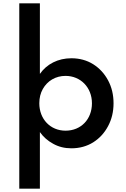

<svg xmlns="http://www.w3.org/2000/svg" viewBox="-20 -880 764 1160"><path d="M221 260V-82C241.5 -53 268 -29.5 301 -11.5C334 7 370.5 16 411 16C460.5 16 504.5 4 543 -20C581 -44 611 -76.5 633 -118C655 -159 666 -205 666 -256C666 -307.5 655 -353.5 633 -394.5C611 -435.5 581 -468 543 -492C504.5 -516 460.5 -528 411 -528C330.5 -528 262.5 -493 221 -433.5V-860H96.5V260ZM376 -90.5C284.5 -90.5 217.5 -160 217.5 -256C217.5 -288.5 224.5 -317 238.5 -342C266.5 -392 316.5 -421.5 376 -421.5C466 -421.5 535.5 -352.5 535.5 -256C535.5 -160 470 -90.5 376 -90.5Z"/></svg>

Font: Spartan SemiBold
Style: Regular
Weight: 600
Designer: Matt Bailey, Mirko Velimirovic
Foundry: Matt Bailey
Version: Version 1.003